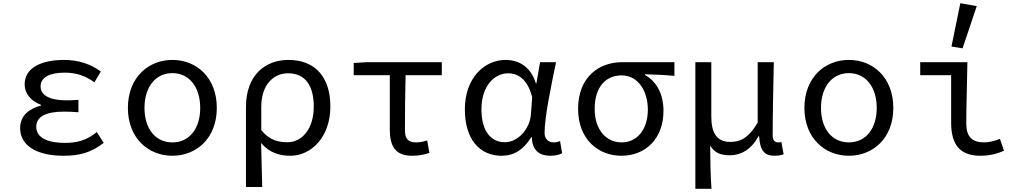

<svg xmlns="http://www.w3.org/2000/svg" viewBox="-20 -953 6340 1192"><path d="M105 -157C105 -50 207 14 374 14C470 14 542 -3 624 -66L581 -133C515 -79 453 -66 384 -66C264 -66 205 -104 205 -166C205 -227 262 -260 377 -260C405 -260 433 -259 467 -256V-333C438 -331 417 -330 393 -330C282 -330 232 -365 232 -416C232 -473 287 -502 382 -502C449 -502 509 -484 566 -442L606 -509C541 -557 463 -581 379 -581C236 -581 133 -532 133 -429C133 -375 168 -327 235 -302V-298C162 -278 105 -237 105 -157Z M774 -283C774 -95 901 14 1050 14C1200 14 1326 -95 1326 -283C1326 -472 1200 -581 1050 -581C901 -581 774 -472 774 -283ZM1223 -283C1223 -155 1156 -69 1050 -69C944 -69 877 -155 877 -283C877 -411 944 -499 1050 -499C1156 -499 1223 -411 1223 -283Z M1507 -289V208H1608C1606 109 1604 36 1601 -65C1654 -3 1718 14 1783 14C1909 14 2031 -98 2031 -293C2031 -471 1939 -581 1771 -581C1626 -581 1507 -486 1507 -289ZM1928 -291C1928 -153 1855 -70 1765 -70C1713 -70 1656 -79 1602 -145V-289C1602 -428 1679 -498 1768 -498C1880 -498 1928 -415 1928 -291Z M2400 -150C2400 -44 2435 14 2538 14C2581 14 2620 6 2646 -4L2632 -81C2607 -73 2585 -69 2562 -69C2516 -69 2494 -90 2494 -143C2494 -249 2495 -366 2498 -486H2723V-567H2257L2176 -562V-486H2400Z M2866 -274C2866 -88 2958 14 3094 14C3170 14 3229 -22 3278 -101H3282C3283 -21 3328 14 3396 14C3429 14 3455 7 3470 -2L3457 -77C3445 -72 3430 -69 3417 -69C3386 -69 3361 -89 3361 -127C3361 -230 3402 -419 3432 -567H3333L3310 -435H3307C3274 -544 3195 -581 3119 -581C2987 -581 2866 -469 2866 -274ZM3276 -243C3269 -149 3193 -70 3115 -70C3024 -70 2969 -144 2969 -274C2969 -422 3051 -498 3136 -498C3186 -498 3254 -471 3284 -349Z M3569 -277C3569 -89 3693 14 3838 14C3985 14 4099 -89 4099 -265C4099 -370 4056 -447 3984 -488V-492C4049 -490 4101 -488 4167 -482V-567H3842C3701 -567 3569 -477 3569 -277ZM4002 -273C4002 -147 3934 -69 3839 -69C3742 -69 3672 -149 3672 -277C3672 -417 3744 -485 3839 -485C3944 -485 4002 -385 4002 -273Z M4297 -567V219H4397C4391 126 4390 68 4389 -49C4419 1 4462 11 4513 11C4581 11 4645 -26 4689 -107H4693C4698 -16 4728 14 4788 14C4812 14 4831 10 4845 5L4831 -71C4820 -69 4816 -69 4810 -69C4792 -69 4777 -81 4777 -110C4777 -245 4781 -415 4784 -567H4684V-192C4625 -91 4571 -72 4514 -72C4432 -72 4396 -125 4396 -229V-567Z M4974 -283C4974 -95 5101 14 5250 14C5400 14 5526 -95 5526 -283C5526 -472 5400 -581 5250 -581C5101 -581 4974 -472 4974 -283ZM5423 -283C5423 -155 5356 -69 5250 -69C5144 -69 5077 -155 5077 -283C5077 -411 5144 -499 5250 -499C5356 -499 5423 -411 5423 -283Z M5887 -664 5956 -653 6044 -915 5942 -933ZM5885 -192C5885 -57 5938 14 6066 14C6129 14 6173 0 6213 -17L6188 -91C6152 -76 6116 -69 6089 -69C6016 -69 5979 -104 5979 -185C5979 -296 5984 -440 5986 -567H5693V-486H5885Z"/></svg>

Font: Kawkab Mono Light
Style: Bold
Weight: 400
Monospace: yes
Designer: Abdullah Arif
Foundry: Abdullah Arif
Version: Version 1.000;PS 000.500;hotconv 1.0.88;makeotf.lib2.5.64775